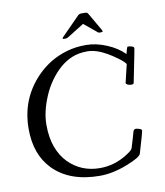

<svg xmlns="http://www.w3.org/2000/svg" viewBox="-93 -918 871 1011"><g transform="rotate(-10 343.0 -412.5)"><path d="M296.9 -726.1Q291 -726.1 291 -729.1Q291 -732.2 296.9 -738Q387.9 -830.1 392.1 -834.5Q399.7 -842 409.9 -842H429.9Q438 -842 441.2 -840Q444.3 -837.9 449 -830.1L502 -738Q504.9 -733.6 504.9 -729.9Q504.9 -726.1 495.8 -726.1H485.8Q481.7 -726.1 474.9 -732.9L411.9 -784.9Q410.6 -786.1 408 -784.9L323 -731.9Q313.2 -726.1 309.8 -726.1ZM576.9 -440.9 600.1 -538.1Q591.8 -551.5 562.9 -572.8Q533.9 -594 510.3 -607.4Q453.6 -639.9 406.6 -639.9Q359.6 -639.9 323.7 -624.8Q287.8 -609.6 258.7 -583.7Q229.5 -557.9 204.8 -523.2Q180.2 -488.5 163.6 -449.7Q127.9 -366.9 127.9 -296.8Q127.9 -226.6 146.9 -176Q165.8 -125.5 198.2 -92.3Q266.4 -22.9 366.9 -22.9Q444.1 -22.9 511.7 -65.4Q544.9 -85.9 548.1 -96.9Q554.7 -116 563.5 -147.5Q572.3 -179 573 -180.9Q578.1 -199.2 600.1 -191.9Q618.9 -187.7 618.9 -179.4Q618.9 -171.1 585.9 -61Q580.1 -42.2 506.3 -13.4Q428.5 17.1 360.1 17.1Q198.2 17.1 109.9 -73.7Q32 -153.6 32 -291Q32 -451.9 142.1 -564.5Q210.2 -634 303.5 -660.6Q349.9 -674.1 404.4 -674.1Q459 -674.1 515.7 -650.3Q572.5 -626.5 607.9 -590.1Q608.6 -592.3 610 -597.8Q611.3 -603.3 612.5 -607.9Q613.8 -612.5 615.2 -617.4Q618.4 -627.9 622.1 -627.9Q631.1 -627.9 642.6 -624.3Q654.1 -620.6 654.1 -614Q654.1 -609.6 646 -569.8L633.5 -507.1Q628.9 -483.9 624.4 -461.7Q619.9 -439.5 619.1 -435.5Q618.4 -431.6 617.1 -429.9Q615.7 -428.2 613.5 -427.7Q610.4 -426.8 606 -426.8L603 -427Q593.3 -427 585.1 -431.3Q576.9 -435.5 576.9 -440.9Z"/></g></svg>

Font: Fanwood Text
Style: Italic
Weight: 400
Italic angle: -9°
Version: Version 1.101